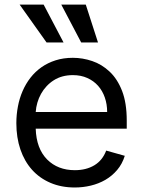

<svg xmlns="http://www.w3.org/2000/svg" viewBox="-20 -804 622 835"><path d="M296.9 -552.6Q339.5 -552.6 381 -538.5Q422.6 -524.5 456.7 -492.5Q490.8 -460.6 511 -408.4Q531.2 -356.2 531.2 -279.8V-244.3H135.3Q138.1 -157.7 185 -110.4Q231.5 -63.9 305.4 -63.9Q354.8 -63.9 390.3 -85.2Q425.8 -106.5 441.8 -149.1L522.7 -126.4Q511.7 -90.9 489.5 -64.8Q467.3 -38.7 438.2 -21.8Q409.1 -5 374.8 3.2Q340.6 11.4 305.4 11.4Q246.4 11.4 199.2 -8.9Q152 -29.1 119.1 -65.9Q86.3 -102.6 68.7 -154.1Q51.1 -205.6 51.1 -268.5Q51.1 -305.4 57.9 -340.9Q64.6 -376.4 78.3 -408Q92 -439.6 112.6 -466.1Q133.2 -492.5 160.5 -511.7Q187.9 -530.9 221.9 -541.7Q256 -552.6 296.9 -552.6ZM446 -316.8Q446 -350.5 435.9 -379.8Q425.8 -409.1 406.6 -430.8Q387.4 -452.4 359.7 -464.8Q332 -477.3 296.9 -477.3Q248.9 -477.3 213.8 -454.9Q196.4 -443.9 182.4 -428.8Q168.3 -413.7 158.4 -395.8Q148.4 -377.8 142.6 -357.8Q136.7 -337.7 135.3 -316.8ZM246.4 -784.1H353L406.2 -619.3H333.1ZM169.7 -784.1 256.4 -619.3H182.5L65.3 -784.1Z"/></svg>

Font: Inter P
Style: Regular
Weight: 400
Designer: Rasmus Andersson
Foundry: rsms
Version: Version 3.018;git-588b23468